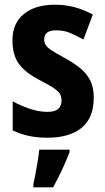

<svg xmlns="http://www.w3.org/2000/svg" viewBox="-20 -576 447 817"><path d="M379 -161Q379 -74 327 -32Q275 10 183 10Q139 10 103.5 2.5Q68 -5 34 -21V-145Q66 -127 105.5 -113.5Q145 -100 182 -100Q213 -100 227.5 -112.5Q242 -125 242 -148Q242 -160 237.5 -171.5Q233 -183 214.5 -197Q196 -211 153 -233Q91 -264 62 -302Q33 -340 33 -405Q33 -477 81.5 -516.5Q130 -556 214 -556Q256 -556 295 -546Q334 -536 375 -514L335 -408Q305 -424 279 -435.5Q253 -447 218 -447Q168 -447 168 -408Q168 -396 173.5 -386Q179 -376 197 -363.5Q215 -351 254 -330Q289 -311 317.5 -289Q346 -267 362.5 -236.5Q379 -206 379 -161ZM276 71Q248 145 206 221H122V208Q126 190 131 163.5Q136 137 140.5 110Q145 83 147 61H276Z"/></svg>

Font: Noto Sans Gurmukhi Condensed
Style: Bold
Weight: 700
Width: 3
Designer: Jelle Bosma - Monotype Design Team
Foundry: Monotype Imaging Inc.
Version: Version 2.004; ttfautohint (v1.8.4.7-5d5b)